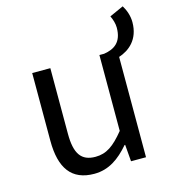

<svg xmlns="http://www.w3.org/2000/svg" viewBox="-112 -836 847 941"><g transform="rotate(-15 311.5 -365.5)"><path d="M251 13C325 13 379 -26 430 -85H433L440 0H516V-509C568 -526 623 -568 623 -657C623 -689 612 -720 597 -744L526 -712C535 -694 542 -671 542 -651C542 -576 501 -551 449 -543H425V-158C373 -94 334 -66 278 -66C206 -66 176 -109 176 -210V-543H84V-199C84 -60 136 13 251 13Z"/></g></svg>

Font: Source Han Sans KR
Style: Regular
Weight: 400
Designer: Ryoko NISHIZUKA 西塚涼子 (kana, bopomofo & ideographs); Paul D. Hunt (Latin, Greek & Cyrillic); Sandoll Communications 산돌커뮤니
Foundry: Adobe
Version: Version 2.004;hotconv 1.0.118;makeotfexe 2.5.65603